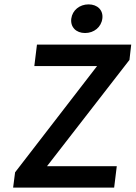

<svg xmlns="http://www.w3.org/2000/svg" viewBox="-20 -858 620 878"><path d="M40 0H502L514 -98H195L572 -584L580 -654H149L137 -556H424L49 -70ZM369 -707C410 -707 443 -734 448 -773C453 -811 426 -838 385 -838C344 -838 311 -811 306 -773C301 -734 328 -707 369 -707Z"/></svg>

Font: Falling Sky
Style: Obl
Weight: 400
Designer: Paul D. Hunt
Foundry: Adobe Systems Incorporated
Version: Version 1.02